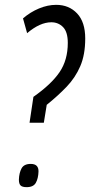

<svg xmlns="http://www.w3.org/2000/svg" viewBox="-20 -770 372 793"><path d="M102 -263 118 -370Q192 -422 226 -472Q260 -522 260 -593Q260 -638 240.5 -658Q221 -678 192 -678Q145 -678 92 -633L75 -694Q105 -720 141 -735Q177 -750 212 -750Q265 -750 298.5 -714.5Q332 -679 332 -611Q332 -544 311.5 -496.5Q291 -449 255 -411.5Q219 -374 173 -337L161 -263ZM58 -28Q59 -56 69 -74.5Q79 -93 107 -93Q140 -93 139 -61Q138 -33 128 -15Q118 3 90 3Q72 3 65 -4Q58 -11 58 -28Z"/></svg>

Font: Georama Condensed
Style: Italic
Weight: 400
Width: 3
Italic angle: -9°
Designer: Jean-Baptiste Levee
Foundry: Production Type
Version: Version 1.000